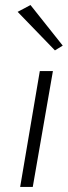

<svg xmlns="http://www.w3.org/2000/svg" viewBox="-20 -742 269 762"><path d="M50 -695 101 -722 229 -561 198 -542ZM138 -460H190L110 0H60Z"/></svg>

Font: Jost* Light
Style: Italic
Weight: 300
Italic angle: -10°
Version: Version 3.7